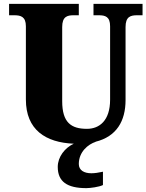

<svg xmlns="http://www.w3.org/2000/svg" viewBox="-20 -734 758 994"><path d="M427 240C447 240 493 234 513 224V155C490 160 470 163 453 163C416 163 388 148 388 115C388 52 436 13 476 0H474C584 -27 630 -108 630 -216V-594C630 -648 656 -655 690 -655H718V-714H464V-655H491C525 -655 550 -648 550 -598V-218C550 -110 495 -67 430 -67C348 -67 302 -100 302 -210V-594C302 -648 328 -655 361 -655H388V-714H27V-655H54C87 -655 114 -648 114 -598V-219C114 -62 216 4 362 10C316 31 279 78 279 130C279 206 327 240 427 240Z"/></svg>

Font: Noto Serif Tamil SemiCondensed Black
Style: Italic
Weight: 900
Width: 4
Italic angle: -12°
Designer: Indian Type Foundry, Tom Grace, and the Monotype Design Team
Foundry: Monotype Imaging Inc.
Version: Version 2.003